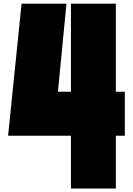

<svg xmlns="http://www.w3.org/2000/svg" viewBox="-20 -997 737 1065"><path d="M622.6 -244.1V48.8H373.5V-244.1H24.9L99.6 -976.6H348.6L301.3 -488.3H373.5V-976.6H622.6V-488.3H672.4V-244.1Z"/></svg>

Font: Wilelessous
Style: Regular
Weight: 400
Designer: Kristopher Martin
Foundry: Kristopher Martin
Version: Version 1.0; ttfautohint (v1.8.4.7-5d5b)